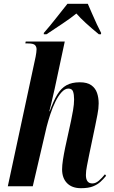

<svg xmlns="http://www.w3.org/2000/svg" viewBox="-20 -978 597 1008"><path d="M405 10Q358 10 332 -16.5Q306 -43 306 -89Q306 -110 310.5 -139Q315 -168 322 -202L353 -344Q358 -367 363.5 -399Q369 -431 369 -456Q369 -482 363.5 -497.5Q358 -513 339 -513Q321 -513 303.5 -494Q286 -475 271 -444.5Q256 -414 244.5 -379Q233 -344 225 -313L152 0H21L167 -680Q169 -693 170.5 -701.5Q172 -710 172 -719Q172 -733 163.5 -741.5Q155 -750 127 -750H113L115 -760H320L267 -512Q265 -503 259.5 -479.5Q254 -456 248.5 -431.5Q243 -407 239 -394H241Q261 -449 281 -482Q301 -515 329 -530.5Q357 -546 399 -546Q438 -546 459.5 -530.5Q481 -515 489.5 -490Q498 -465 498 -435Q498 -408 491.5 -376Q485 -344 480 -318L448 -165Q442 -134 436.5 -107Q431 -80 431 -59Q431 -15 465 -15Q482 -15 498.5 -29Q515 -43 531 -63L537 -55Q524 -39 508 -24Q492 -9 468 0.5Q444 10 405 10ZM210 -805Q240 -839 273 -881Q306 -923 334 -958H441Q450 -938 462.5 -908.5Q475 -879 488.5 -850.5Q502 -822 511 -805L510 -798H499Q460 -830 430.5 -857Q401 -884 381 -907Q353 -884 309 -854.5Q265 -825 224 -798H210Z"/></svg>

Font: Noto Serif Display ExtraCondensed
Style: Bold Italic
Weight: 700
Width: 2
Italic angle: -12°
Designer: Monotype Design Team
Foundry: Monotype Imaging Inc.
Version: Version 2.009